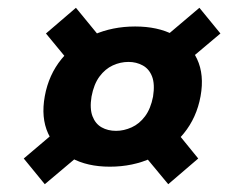

<svg xmlns="http://www.w3.org/2000/svg" viewBox="-20 -545 615 493"><path d="M262 -117Q204 -117 163 -139.5Q122 -162 103.5 -202.5Q85 -243 95 -298Q105 -353 138 -393.5Q171 -434 220 -455.5Q269 -477 327 -477Q385 -477 426 -455.5Q467 -434 486 -393.5Q505 -353 495 -298Q485 -243 452 -202.5Q419 -162 370 -139.5Q321 -117 262 -117ZM95 -72 41 -138 153 -233 222 -179ZM412 -72 334 -166 415 -229 489 -138ZM278 -209Q298 -209 318 -218Q338 -227 352.5 -246.5Q367 -266 373 -297Q378 -329 370.5 -348.5Q363 -368 346.5 -377Q330 -386 310 -386Q289 -386 269.5 -377Q250 -368 235.5 -348.5Q221 -329 215 -297Q210 -266 217.5 -246.5Q225 -227 241 -218Q257 -209 278 -209ZM173 -368 98 -459 175 -525 257 -425ZM426 -358 374 -425 492 -525 546 -459Z"/></svg>

Font: DM Sans 9pt Black
Style: Italic
Weight: 900
Italic angle: -10°
Version: Version 4.004;gftools[0.9.30]